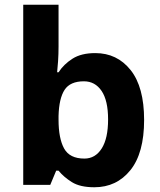

<svg xmlns="http://www.w3.org/2000/svg" viewBox="-20 -780 673 810"><path d="M227 -583Q227 -552 225 -522Q223 -492 221 -475H227Q249 -509 286 -532.5Q323 -556 382 -556Q474 -556 531 -484.5Q588 -413 588 -274Q588 -134 530 -62Q472 10 378 10Q318 10 283.5 -11.5Q249 -33 227 -60H217L192 0H78V-760H227ZM334 -437Q276 -437 252.5 -401Q229 -365 227 -291V-275Q227 -196 250.5 -153.5Q274 -111 336 -111Q382 -111 409 -153.5Q436 -196 436 -276Q436 -356 408.5 -396.5Q381 -437 334 -437Z"/></svg>

Font: Noto Sans Myanmar
Style: Bold
Weight: 700
Designer: Monotype Design Team
Foundry: Monotype Imaging Inc.
Version: Version 2.107; ttfautohint (v1.8.4.7-5d5b)